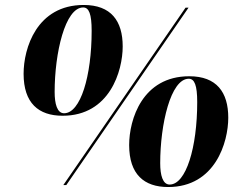

<svg xmlns="http://www.w3.org/2000/svg" viewBox="-20 -745 975 773"><path d="M232 -279C422 -279 474 -460 474 -558C474 -661 427 -725 317 -725C128 -725 75 -551 75 -448C75 -330 135 -279 232 -279ZM238 -289C210 -289 200 -327 200 -375C200 -531 242 -715 315 -715C338 -715 349 -689 349 -621C349 -438 304 -289 238 -289ZM235 0H247L739 -714H727ZM657 8C847 8 899 -173 899 -271C899 -374 852 -438 742 -438C553 -438 500 -264 500 -161C500 -43 560 8 657 8ZM663 -2C635 -2 625 -40 625 -88C625 -244 667 -428 740 -428C763 -428 774 -402 774 -334C774 -151 729 -2 663 -2Z"/></svg>

Font: Noto Serif Display Black
Style: Italic
Weight: 900
Italic angle: -12°
Designer: Monotype Design Team
Foundry: Monotype Imaging Inc.
Version: Version 2.009